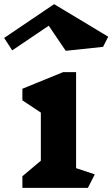

<svg xmlns="http://www.w3.org/2000/svg" viewBox="-65 -906 542 926"><path d="M359 0H43V-56L132 -131V-363L43 -422V-478L239 -558H302V-95L392 -65ZM432 -680 252 -661 170 -782 -6 -663 -45 -723 196 -886 457 -729Z"/></svg>

Font: Inknut Antiqua
Style: Bold
Weight: 700
Designer: Claus Eggers Sørensen
Foundry: Claus Eggers Sørensen
Version: Version 1.003; ttfautohint (v1.8.2) -l 8 -r 50 -G 200 -x 14 